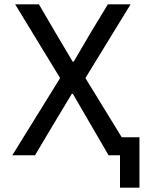

<svg xmlns="http://www.w3.org/2000/svg" viewBox="-20 -718 680 888"><path d="M535 0H482L317 -284H312L226 -141L142 0H37L258 -357L50 -698H160L236 -568L316 -433H321L400 -568L479 -698H584L375 -357L543 -83H625V150H535Z"/></svg>

Font: Writer
Style: Regular
Weight: 400
Monospace: yes
Designer: Mike Abbink, Paul van der Laan, Pieter van Rosmalen
Foundry: Bold Monday
Version: Version 2.001 2020